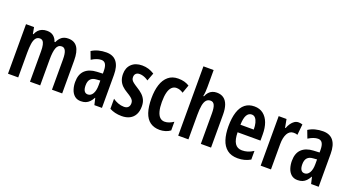

<svg xmlns="http://www.w3.org/2000/svg" viewBox="-51 -1364 3620 1978"><g transform="rotate(20 1759.0 -375.0)"><path d="M519 -553Q586 -553 618.5 -505.5Q651 -458 651 -360V0H539V-331Q539 -395 525 -424.5Q511 -454 483 -454Q442 -454 426 -411.5Q410 -369 410 -284V0H298V-332Q298 -375 292 -402Q286 -429 274 -441.5Q262 -454 243 -454Q214 -454 197.5 -432Q181 -410 175 -368.5Q169 -327 169 -269V0H57V-543H145L158 -472H164Q175 -499 192 -517Q209 -535 232.5 -544Q256 -553 285 -553Q330 -553 357 -530.5Q384 -508 395 -472H403Q421 -512 448.5 -532.5Q476 -553 519 -553Z M936 -553Q1011 -553 1049 -504.5Q1087 -456 1087 -362V0H1004L987 -73H984Q969 -45 951 -26.5Q933 -8 910.5 1Q888 10 857 10Q815 10 788 -13.5Q761 -37 748.5 -75.5Q736 -114 736 -157Q736 -241 781.5 -284.5Q827 -328 911 -332L975 -335V-362Q975 -413 960 -438Q945 -463 913 -463Q891 -463 864.5 -454Q838 -445 808 -426L776 -510Q810 -532 850.5 -542.5Q891 -553 936 -553ZM936 -256Q892 -254 870.5 -230.5Q849 -207 849 -161Q849 -120 862.5 -100Q876 -80 901 -80Q935 -80 955 -114Q975 -148 975 -207V-259Z M1468 -154Q1468 -101 1448.5 -64.5Q1429 -28 1392.5 -9Q1356 10 1305 10Q1266 10 1233 2Q1200 -6 1172 -21V-131Q1196 -113 1229 -100.5Q1262 -88 1295 -88Q1324 -88 1340 -103.5Q1356 -119 1356 -148Q1356 -165 1349 -178Q1342 -191 1325 -205Q1308 -219 1276 -238Q1243 -257 1219.5 -280Q1196 -303 1183.5 -333.5Q1171 -364 1171 -404Q1171 -472 1213.5 -512.5Q1256 -553 1329 -553Q1366 -553 1398.5 -543Q1431 -533 1463 -513L1430 -426Q1415 -437 1399.5 -444.5Q1384 -452 1367.5 -456.5Q1351 -461 1334 -461Q1308 -461 1293.5 -447Q1279 -433 1279 -408Q1279 -391 1285.5 -379Q1292 -367 1309 -353.5Q1326 -340 1358 -320Q1391 -300 1415.5 -277.5Q1440 -255 1454 -225.5Q1468 -196 1468 -154Z M1722 10Q1659 10 1616.5 -20.5Q1574 -51 1553 -113Q1532 -175 1532 -269Q1532 -354 1552.5 -417.5Q1573 -481 1616 -517Q1659 -553 1724 -553Q1762 -553 1791 -545Q1820 -537 1846 -521L1814 -431Q1795 -444 1777 -450Q1759 -456 1739 -456Q1710 -456 1688.5 -435Q1667 -414 1656.5 -372.5Q1646 -331 1646 -269Q1646 -209 1657 -168Q1668 -127 1689 -107Q1710 -87 1741 -87Q1765 -87 1789 -96Q1813 -105 1837 -121V-26Q1813 -8 1782.5 1Q1752 10 1722 10Z M2035 -574Q2035 -547 2033 -521.5Q2031 -496 2026 -472H2034Q2044 -498 2060.5 -516.5Q2077 -535 2099 -544Q2121 -553 2147 -553Q2193 -553 2223 -531Q2253 -509 2268 -466.5Q2283 -424 2283 -362V0H2171V-333Q2171 -396 2157.5 -424.5Q2144 -453 2115 -453Q2085 -453 2067.5 -433Q2050 -413 2042.5 -372.5Q2035 -332 2035 -269V0H1923V-760H2035Z M2560 -552Q2618 -552 2657.5 -521Q2697 -490 2717 -436Q2737 -382 2737 -309V-242H2486Q2487 -161 2513 -121.5Q2539 -82 2591 -82Q2623 -82 2652.5 -91Q2682 -100 2715 -121V-26Q2684 -8 2650 1Q2616 10 2577 10Q2505 10 2460.5 -25Q2416 -60 2396 -122.5Q2376 -185 2376 -268Q2376 -360 2396.5 -423.5Q2417 -487 2458 -519.5Q2499 -552 2560 -552ZM2562 -464Q2528 -464 2508.5 -431Q2489 -398 2487 -325H2633Q2633 -366 2625 -397Q2617 -428 2601.5 -446Q2586 -464 2562 -464Z M3042 -553Q3053 -553 3063 -551.5Q3073 -550 3086 -546L3074 -428Q3065 -432 3054.5 -433.5Q3044 -435 3031 -435Q3009 -435 2992 -424Q2975 -413 2963.5 -392Q2952 -371 2946 -342.5Q2940 -314 2940 -279V0H2827V-543H2913L2930 -452H2936Q2946 -480 2962 -503Q2978 -526 2998 -539.5Q3018 -553 3042 -553Z M3312 -553Q3387 -553 3425 -504.5Q3463 -456 3463 -362V0H3380L3363 -73H3360Q3345 -45 3327 -26.5Q3309 -8 3286.5 1Q3264 10 3233 10Q3191 10 3164 -13.5Q3137 -37 3124.5 -75.5Q3112 -114 3112 -157Q3112 -241 3157.5 -284.5Q3203 -328 3287 -332L3351 -335V-362Q3351 -413 3336 -438Q3321 -463 3289 -463Q3267 -463 3240.5 -454Q3214 -445 3184 -426L3152 -510Q3186 -532 3226.5 -542.5Q3267 -553 3312 -553ZM3312 -256Q3268 -254 3246.5 -230.5Q3225 -207 3225 -161Q3225 -120 3238.5 -100Q3252 -80 3277 -80Q3311 -80 3331 -114Q3351 -148 3351 -207V-259Z"/></g></svg>

Font: Noto Sans Display ExtraCondensed SemiBold
Style: Regular
Weight: 600
Width: 2
Designer: Monotype Design Team
Foundry: Monotype Imaging Inc.
Version: Version 2.003